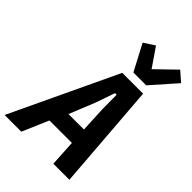

<svg xmlns="http://www.w3.org/2000/svg" viewBox="-317 -1075 1186 1186"><g transform="rotate(45 276.0 -482.5)"><path d="M386 0 376 -172H180L106 0H-40L290 -698H472L526 0ZM362 -451 361 -578H347L303 -451L235 -283H370ZM337 -748 247 -919 318 -965 402 -842 529 -965 592 -910 449 -748Z"/></g></svg>

Font: IBM Plex Sans Cond
Style: Bold Italic
Weight: 700
Width: 3
Italic angle: -11°
Designer: Mike Abbink, Paul van der Laan, Pieter van Rosmalen
Foundry: Bold Monday
Version: Version 1.3